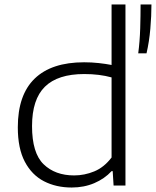

<svg xmlns="http://www.w3.org/2000/svg" viewBox="-20 -828 696 857"><path d="M300 9Q230.5 9 176.2 -19Q122 -47 90.8 -106.2Q59.5 -165.5 59.5 -259.5Q59.5 -404.5 134.8 -477.2Q210 -550 355.5 -550Q389 -550 420.8 -546.5Q452.5 -543 478 -538V-808H540V0H487L483 -64H478Q446.5 -30 400.8 -10.5Q355 9 300 9ZM311 -45Q357 -45 400.8 -63Q444.5 -81 478 -125V-482.5Q424 -497.5 356 -497.5Q238 -497.5 180.5 -441Q123 -384.5 123 -265Q123 -145 174.5 -95Q226 -45 311 -45ZM597 -590Q604 -643 605.8 -701.2Q607.5 -759.5 607.5 -808H656Q656 -757 651 -699.2Q646 -641.5 634 -590Z"/></svg>

Font: Encode Sans Expanded Expanded Light
Style: Regular
Weight: 300
Width: 7
Designer: Multiple Designers
Foundry: Impallari Type
Version: Version 3.000; ttfautohint (v1.8.3) -l 8 -r 50 -G 200 -x 14 